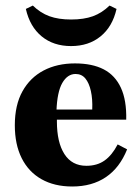

<svg xmlns="http://www.w3.org/2000/svg" viewBox="-20 -657 503 688"><path d="M238.7 11.3Q175 11.3 128.6 -14.9Q82.3 -41.1 57.7 -90.3Q33.1 -139.5 33.1 -208.1Q33.1 -280.6 60.5 -329.8Q87.9 -379 136.3 -404.4Q184.7 -429.8 248.4 -429.8Q310.5 -429.8 351.6 -408.5Q392.7 -387.1 413.3 -342.3Q433.9 -297.6 432.3 -228.2H139.5L137.9 -264.5H310.5Q312.1 -302.4 305.6 -331Q299.2 -359.7 285.9 -375.8Q272.6 -391.9 250.8 -391.9Q221.8 -391.9 203.2 -359.7Q184.7 -327.4 182.3 -258.9L184.7 -254Q183.9 -247.6 183.9 -240.7Q183.9 -233.9 183.9 -221.8Q183.9 -146.8 210.9 -104.8Q237.9 -62.9 289.5 -62.9Q328.2 -62.9 354.8 -81.9Q381.5 -100.8 401.6 -139.5L435.5 -121.8Q408.9 -55.6 359.3 -22.2Q309.7 11.3 238.7 11.3ZM234.7 -491.9Q171.8 -491.9 129.4 -526.6Q87.1 -561.3 72.6 -625L97.6 -637.1Q125 -610.5 157.3 -598.8Q189.5 -587.1 234.7 -587.1Q280.6 -587.1 312.9 -598.8Q345.2 -610.5 372.6 -637.1L397.6 -625Q383.1 -561.3 340.3 -526.6Q297.6 -491.9 234.7 -491.9Z"/></svg>

Font: Playfair 9pt Black
Style: Regular
Weight: 900
Designer: Claus Eggers Sørensen
Foundry: Claus Eggers Sørensen
Version: Version 2.203